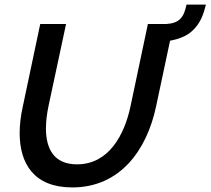

<svg xmlns="http://www.w3.org/2000/svg" viewBox="-20 -815 921 840"><path d="M796 -795C790 -769 785 -749 768 -732C755 -719 737 -712 708 -710H627L551 -350C524 -223 455 -96 317 -96C216 -96 181 -164 181 -253C181 -283 185 -316 192 -350L269 -710H156L80 -350C71 -310 66 -270 66 -233C66 -100 128 5 296 5C504 5 622 -156 663 -350L724 -637C763 -644 798 -658 820 -679C858 -713 871 -755 881 -795Z"/></svg>

Font: FIGSv2-sans-serif SmBold Italic
Style: Regular
Weight: 600
Italic angle: -12°
Designer: Matt McInerney, Pablo Impallari, Rodrigo Fuenzalida
Foundry: Matt McInerney, Pablo Impallari, Rodrigo Fuenzalida
Version: Version 4.020;hotconv 1.0.109;makeotfexe 2.5.65596